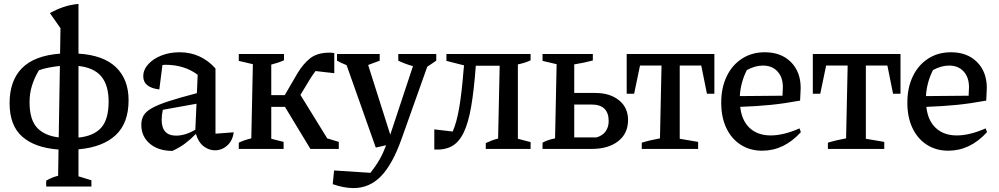

<svg xmlns="http://www.w3.org/2000/svg" viewBox="-20 -761 5103 981"><path d="M216 192V162Q228 155 242.5 148.5Q257 142 277 137L279 3Q158 -6 93.5 -63Q29 -120 29 -234Q29 -349 92.5 -413Q156 -477 287 -487L289 -617L235 -694Q269 -713 304 -725Q339 -737 381 -741V-487Q509 -479 573 -417Q637 -355 637 -249Q637 -132 571 -70.5Q505 -9 381 2V140L447 160V192ZM535 -242Q535 -325 498 -370Q461 -415 381 -424V-58Q459 -66 497 -108.5Q535 -151 535 -242ZM131 -239Q131 -151 168.5 -109.5Q206 -68 280 -59L286 -424Q257 -421 228.5 -415.5Q200 -410 179 -402Q156 -364 143.5 -324Q131 -284 131 -239Z M861 10Q789 10 745.5 -27Q702 -64 702 -123Q702 -150 713.5 -170.5Q725 -191 756 -208.5Q787 -226 842.5 -244Q898 -262 986 -285L990 -379Q922 -430 825 -430Q818 -430 810 -429L794 -304Q712 -314 712 -371Q712 -405 737.5 -433Q763 -461 805 -477.5Q847 -494 898 -494Q953 -494 999.5 -472.5Q1046 -451 1081 -411V-78L1174 -85Q1169 -43 1141.5 -18Q1114 7 1078 7Q1047 7 1020 -14Q993 -35 981 -77Q955 -50 926.5 -28.5Q898 -7 861 10ZM806 -149Q806 -68 880 -68Q926 -68 978 -98L984 -231L812 -200Q809 -187 807.5 -174Q806 -161 806 -149Z M1200 0V-32Q1229 -46 1264 -54L1272 -433L1200 -450V-485H1431V-453Q1402 -440 1366 -431V-275H1435L1499 -385Q1528 -434 1564.5 -463Q1601 -492 1664 -492Q1675 -492 1688 -490V-387L1592 -398Q1585 -389 1578 -378.5Q1571 -368 1564 -357L1515 -276L1652 -54L1711 -36V0H1566L1436 -215H1366V-52L1429 -36V0Z M1900 -7 1751 -428Q1726 -438 1702 -451V-485H1920V-451L1861 -429L1974 -73L2090 -423Q2050 -434 2015 -451V-485H2209V-451L2163 -420L2032 -52Q1986 78 1927 139Q1868 200 1786 200Q1762 200 1735.5 195Q1709 190 1680 180L1687 110L1873 122Q1901 86 1919.5 53.5Q1938 21 1953 -19Z M2199 3V-100L2293 -89Q2313 -134 2326 -209Q2339 -284 2348 -397L2351 -427L2261 -450V-485H2691V-453Q2666 -440 2626 -432V-52L2691 -35V0H2462V-30Q2479 -38 2493.5 -43.5Q2508 -49 2525 -53L2533 -425H2411Q2402 -301 2387.5 -217Q2373 -133 2349 -83.5Q2325 -34 2288.5 -14Q2252 6 2199 3Z M2752 0V-32Q2776 -46 2816 -54L2824 -433L2752 -450V-485H3009V-452Q2964 -440 2914 -432V-286H3022Q3097 -286 3143 -248.5Q3189 -211 3189 -148Q3189 -79 3138.5 -39.5Q3088 0 3002 0ZM2914 -59H3028Q3059 -68 3074.5 -90Q3090 -112 3090 -142Q3090 -227 3002 -227H2914Z M3630 -485V-282H3592L3563 -426H3453V-52L3547 -36V0H3259V-32Q3282 -39 3305.5 -44.5Q3329 -50 3352 -54L3360 -426H3250L3220 -282H3182V-485Z M3874 9Q3812 9 3764.5 -21.5Q3717 -52 3691 -107Q3665 -162 3665 -236Q3665 -312 3692.5 -370Q3720 -428 3770.5 -461Q3821 -494 3888 -494Q3971 -494 4021 -444Q4071 -394 4071 -311L4068 -247Q3987 -232 3916.5 -225Q3846 -218 3762 -215Q3770 -144 3811 -106.5Q3852 -69 3918 -69Q3983 -69 4065 -105L4072 -86Q3986 9 3874 9ZM3796 -403Q3764 -340 3760 -270L3978 -272L3980 -315Q3980 -366 3952.5 -396Q3925 -426 3878 -426Q3838 -426 3796 -403Z M4581 -485V-282H4543L4514 -426H4404V-52L4498 -36V0H4210V-32Q4233 -39 4256.5 -44.5Q4280 -50 4303 -54L4311 -426H4201L4171 -282H4133V-485Z M4825 9Q4763 9 4715.5 -21.5Q4668 -52 4642 -107Q4616 -162 4616 -236Q4616 -312 4643.5 -370Q4671 -428 4721.5 -461Q4772 -494 4839 -494Q4922 -494 4972 -444Q5022 -394 5022 -311L5019 -247Q4938 -232 4867.5 -225Q4797 -218 4713 -215Q4721 -144 4762 -106.5Q4803 -69 4869 -69Q4934 -69 5016 -105L5023 -86Q4937 9 4825 9ZM4747 -403Q4715 -340 4711 -270L4929 -272L4931 -315Q4931 -366 4903.5 -396Q4876 -426 4829 -426Q4789 -426 4747 -403Z"/></svg>

Font: Piazzolla Medium
Style: Regular
Weight: 500
Designer: Juan Pablo del Peral
Foundry: Huerta Tipografica
Version: Version 1.330